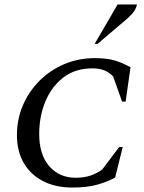

<svg xmlns="http://www.w3.org/2000/svg" viewBox="-20 -832 646 862"><path d="M305 10Q228 10 172 -19.5Q116 -49 86 -101.5Q56 -154 56 -225Q56 -296 82.5 -358.5Q109 -421 157 -469Q205 -517 268.5 -544Q332 -571 406 -571Q457 -571 491.5 -561.5Q526 -552 566 -530L544 -376H528L488 -489Q469 -508 447.5 -516.5Q426 -525 395 -525Q318 -525 265 -484.5Q212 -444 184 -377Q156 -310 156 -230Q156 -138 201 -86Q246 -34 320 -34Q358 -34 387 -44Q416 -54 439 -71L515 -172H531L497 -35Q463 -16 417 -3Q371 10 305 10ZM405 -635 508 -812H595Q592 -797 583 -783Q574 -769 552 -749L418 -635Z"/></svg>

Font: Spectral SC Medium
Style: Italic
Weight: 500
Italic angle: -10°
Designer: Jean-Baptiste Levee
Foundry: Production Type
Version: Version 2.001